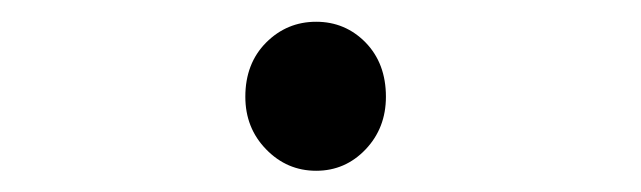

<svg xmlns="http://www.w3.org/2000/svg" viewBox="-20 -454 601 180"><path d="M210 -363.3Q210 -394.5 229.5 -414.1Q249 -433.6 276.4 -433.6Q303.7 -433.6 322.8 -414.1Q341.8 -394.5 341.8 -363.3Q341.8 -334 322.8 -314Q303.7 -293.9 276.4 -293.9Q249 -293.9 229.5 -314Q210 -334 210 -363.3Z"/></svg>

Font: GenYoGothic TW TTF Regular
Style: Regular
Weight: 400
Version: Version 1.300